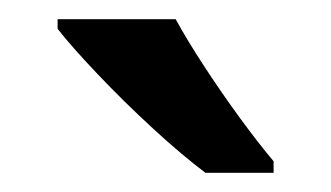

<svg xmlns="http://www.w3.org/2000/svg" viewBox="-20 -879 345 200"><path d="M163 -859Q175 -837 193 -809.5Q211 -782 230 -756Q249 -730 265 -711V-699H194Q170 -717 139.5 -745Q109 -773 81.5 -802Q54 -831 40 -849V-859Z"/></svg>

Font: Noto Sans Telugu UI Medium
Style: Regular
Weight: 500
Designer: Jelle Bosma - Monotype Design Team
Foundry: Monotype Imaging Inc.
Version: Version 2.005; ttfautohint (v1.8.4.7-5d5b)